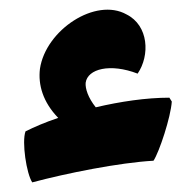

<svg xmlns="http://www.w3.org/2000/svg" viewBox="-20 -362 407 399"><path d="M332 -159C284 -159 230 -151 179 -139C163 -159 157 -178 158 -190C162 -219 209 -231 266 -209C292 -247 289 -309 243 -332C179 -368 75 -300 63 -219C59 -186 69 -150 101 -117C74 -108 51 -98 33 -89C25 -67 35 -1 47 17C118 -2 228 -24 299 -28C311 -46 335 -119 337 -151Z"/></svg>

Font: FilmFarsi_V5 Display
Style: Regular
Weight: 400
Designer: Borna Izadpanah
Foundry: Borna Izadpanah
Version: Version 1.000;PS 001.000;hotconv 1.0.88;makeotf.lib2.5.64775